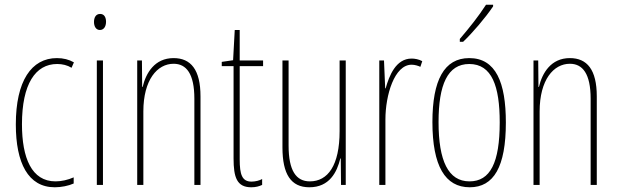

<svg xmlns="http://www.w3.org/2000/svg" viewBox="-20 -783 2616 813"><path d="M212 10C239 10 270 4 292 -6V-32C267 -21 240 -15 215 -15C114 -15 73 -114 73 -257C73 -427 130 -512 222 -512C244 -512 265 -507 283 -496L293 -519C272 -531 248 -537 221 -537C113 -537 47 -440 47 -256C47 -93 99 10 212 10Z M404 -724C384 -724 378 -706 378 -690C378 -672 386 -656 403 -656C419 -656 429 -670 429 -691C429 -707 423 -724 404 -724ZM416 -527H390V0H416Z M715 -537C635 -537 598 -474 584 -415H582L581 -527H561V0H587V-311C587 -445 646 -513 715 -513C769 -513 803 -471 803 -365V0H829V-375C829 -488 788 -537 715 -537Z M1045 -14C1005 -14 995 -44 995 -108V-503H1094V-527H995V-656H974L967 -528L919 -521V-503H969V-112C969 -32 983 10 1044 10C1063 10 1077 6 1090 0V-25C1080 -19 1062 -14 1045 -14Z M1444 -527H1418V-228C1418 -82 1368 -15 1292 -15C1234 -15 1202 -60 1202 -167V-527H1176V-159C1176 -45 1212 10 1290 10C1375 10 1407 -54 1421 -112H1423L1424 0H1444Z M1723 -535C1656 -535 1628 -462 1613 -409H1611L1606 -527H1586V0H1612V-277C1612 -380 1650 -509 1723 -509C1737 -509 1752 -504 1760 -500L1768 -524C1754 -532 1736 -535 1723 -535Z M2068 -756V-763H2038C2004 -711 1972 -671 1927 -618V-606H1941C1980 -643 2035 -707 2068 -756ZM2122 -264C2122 -433 2080 -537 1967 -537C1861 -537 1811 -444 1811 -266C1811 -80 1865 10 1969 10C2071 10 2122 -77 2122 -264ZM1837 -266C1837 -424 1875 -512 1967 -512C2063 -512 2096 -418 2096 -265C2096 -94 2056 -15 1968 -15C1878 -15 1837 -102 1837 -266Z M2393 -537C2313 -537 2276 -474 2262 -415H2260L2259 -527H2239V0H2265V-311C2265 -445 2324 -513 2393 -513C2447 -513 2481 -471 2481 -365V0H2507V-375C2507 -488 2466 -537 2393 -537Z"/></svg>

Font: Noto Sans Sinhala ExtraCondensed Thin
Style: Regular
Weight: 100
Width: 2
Designer: Jelle Bosma - Monotype Design Team
Foundry: Monotype Imaging Inc.
Version: Version 2.006